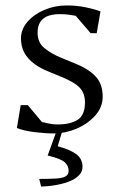

<svg xmlns="http://www.w3.org/2000/svg" viewBox="-20 -480 442 705"><path d="M177 10Q146 10 106 5Q66 0 42 -10L56 -94H82L134 -32Q143 -30 159 -26.5Q175 -23 191 -23Q238 -23 265 -40Q292 -57 292 -104Q292 -136 274 -156.5Q256 -177 205 -198L154 -219Q108 -238 82.5 -267.5Q57 -297 57 -339Q57 -372 80.5 -399.5Q104 -427 142.5 -443.5Q181 -460 225 -460Q262 -460 295.5 -453Q329 -446 349 -438L335 -358H313L258 -422Q248 -424 233.5 -426Q219 -428 199 -428Q118 -428 118 -360Q118 -323 144 -302.5Q170 -282 204 -268L253 -248Q302 -229 329.5 -201Q357 -173 357 -125Q357 -86 329.5 -55.5Q302 -25 261 -7.5Q220 10 177 10ZM131 205 124 177Q162 177 186 175.5Q210 174 221 167.5Q232 161 232 147Q232 130 218.5 116.5Q205 103 155 91L188 0H209L192 57Q237 69 260 86Q283 103 283 133Q283 149 271.5 162Q260 175 239.5 184Q219 193 191 198.5Q163 204 131 205Z"/></svg>

Font: Ancizar Serif Light
Style: Regular
Weight: 300
Designer: Cesar Puertas, Viviana Monsalve, Julian Moncada, Julian Prieto, Jose Castro, Felipe Aragon, Mariel Hernandez, Sara Alarc
Version: Version 8.100